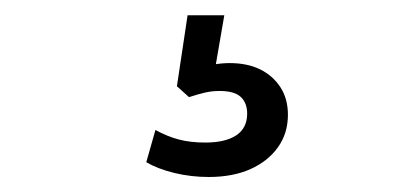

<svg xmlns="http://www.w3.org/2000/svg" viewBox="-20 -40 540 252"><path d="M253.8 192.3Q230.7 192.3 208.8 187Q186.8 181.6 172 172.9L184 130.6Q200.2 139.4 215.1 143.2Q230.1 147.1 249.6 147.1Q275.7 147.1 290.1 137.6Q304.4 128.1 304.4 109.2Q304.4 95.1 296 87.2Q287.6 79.4 268.1 79.4Q258.5 79.4 249.5 81.4Q240.4 83.5 228.1 87.5L212.2 73.2L226.2 -20H274.4L261.4 55.5L238.1 50Q248.3 46.8 259.7 44.8Q271.1 42.8 281.3 42.8Q304.6 42.8 321.3 51Q338 59.2 348 74.4Q357.9 89.7 357.9 110.6Q357.9 135 344.8 153.3Q331.8 171.6 308.6 182Q285.5 192.3 253.8 192.3Z"/></svg>

Font: Nunito Sans 12pt ExtraLight SemiCondensed
Style: Regular
Weight: 200
Width: 4
Version: Version 3.101;gftools[0.9.27]